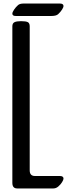

<svg xmlns="http://www.w3.org/2000/svg" viewBox="-20 -770 379 1085"><path d="M147.9 -621.1V192.9Q147.9 224.6 177.7 224.6H318.4Q338.9 224.6 338.9 239.3Q338.9 246.1 330.8 259.3Q322.8 272.5 308.6 284.7Q295.9 294.9 281.7 294.9H77.1Q49.8 294.9 49.8 263.2V-621.1Q49.8 -638.7 61.8 -644.5Q73.7 -650.4 99.1 -650.4Q126.5 -650.4 137.2 -644.8Q147.9 -639.2 147.9 -621.1ZM113.8 -750H318.4Q338.9 -750 338.9 -735.4Q338.9 -729 330.6 -715.8Q322.3 -702.6 308.6 -689.9Q297.4 -679.7 270.5 -679.7H68.8Q49.8 -679.7 49.8 -692.9Q49.8 -701.2 59.6 -715.6Q69.3 -730 82 -741.2Q91.8 -750 113.8 -750Z"/></svg>

Font: SirinStencil
Style: Regular
Weight: 400
Designer: Olga Karpushina (okarpush@gmail.com)
Foundry: Cyreal (www.cyreal.org)
Version: Version 1.002